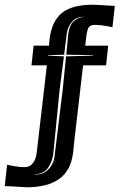

<svg xmlns="http://www.w3.org/2000/svg" viewBox="-99 -649 515 811"><path d="M14 142Q7 142 -13 140.5Q-33 139 -52.5 138Q-72 137 -79 137L-69 47L-44 52Q-33 54 -20.5 55.5Q-8 57 5 57Q28 57 41 38.5Q54 20 56 -4L62 -55L99 -373H34L43 -456H108L110 -481Q119 -558 161.5 -593.5Q204 -629 292 -629Q299 -629 319 -628Q339 -627 359 -625.5Q379 -624 386 -624L376 -534L351 -539Q326 -544 301 -544Q278 -544 272 -525.5Q266 -507 264 -483L261 -456H358L349 -373H252L215 -55L210 -6Q201 71 151.5 106.5Q102 142 14 142ZM45 88Q72 90 91 78Q110 66 120.5 46Q131 26 132 6L166 -271L180 -411L293 -414L294 -416L181 -418L189 -504Q193 -539 210 -557Q227 -575 253 -577L254 -578Q222 -578 204 -555.5Q186 -533 183 -507L172 -418L105 -416L104 -414L171 -411L153 -271L126 2Q121 38 102 62.5Q83 87 45 87Z"/></svg>

Font: Alumni Sans Inline One
Style: Regular
Weight: 400
Designer: Robert E. Leuschke
Foundry: Robert E. Leuschke
Version: Version 1.100; ttfautohint (v1.8.3)